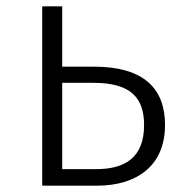

<svg xmlns="http://www.w3.org/2000/svg" viewBox="-20 -585 581 605"><path d="M275 -375H176V-565H113V0H287C405 0 500 -58 500 -191C500 -303 437 -375 275 -375ZM282 -52H176V-324H275C394 -324 434 -275 434 -191C434 -89 375 -52 282 -52Z"/></svg>

Font: Glow Sans SC Normal
Style: Regular
Weight: 400
Designer: Ryoko NISHIZUKA (kana, bopomofo & ideographs); Paul D. Hunt (Latin, Greek & Cyrillic); Sandoll Communications, Soo-young
Version: Version 0.93